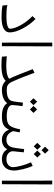

<svg xmlns="http://www.w3.org/2000/svg" viewBox="980 -1748 775 2776"><g transform="rotate(90 1368.0 -360.5)"><path d="M230 5C354 5 449 -25 449 -115C449 -221 362 -383 255 -486L213 -442C312 -348 396 -203 396 -117C396 -81 317 -65 220 -65C151 -65 89 -68 54 -80L60 -9C105 2 171 5 230 5Z M597 0H648L651 -728H596Z M929 7C1018 7 1109 -8 1150 -56C1181 -18 1229 0 1276 0L1295 -12V-58L1276 -70C1223 -70 1188 -89 1163 -146C1117 -246 1079 -344 1033 -471L980 -446C1043 -281 1090 -164 1120 -105C1078 -72 1009 -63 930 -63C883 -63 836 -67 794 -71L800 0C835 4 881 7 929 7Z M1276 0C1369 0 1439 -28 1472 -77C1504 -27 1565 0 1664 0L1683 -12V-58L1664 -70C1564 -70 1499 -96 1499 -151C1499 -178 1510 -260 1515 -299L1464 -304C1457 -240 1451 -186 1444 -154C1430 -91 1371 -70 1276 -70L1257 -58V-12ZM1401 -457 1451 -405 1501 -457 1451 -509ZM1512 -457 1563 -405 1613 -457 1563 -509Z M1999 0C2068 0 2115 -31 2139 -78C2159 -40 2202 0 2280 0C2380 0 2446 -62 2446 -175C2446 -244 2413 -375 2380 -445L2327 -421C2364 -340 2397 -224 2397 -158C2397 -110 2355 -65 2281 -65C2213 -65 2167 -106 2167 -160C2167 -172 2175 -238 2183 -316L2136 -322C2129 -257 2120 -190 2114 -164C2100 -95 2061 -65 1999 -65C1939 -65 1896 -104 1876 -165C1883 -192 1889 -222 1895 -257L1851 -264C1818 -105 1788 -73 1664 -70L1645 -58V-12L1664 0C1764 0 1819 -23 1855 -103C1877 -44 1926 0 1999 0ZM2046 -512 2096 -460 2146 -512 2096 -564ZM2101 -624 2152 -573 2202 -624 2152 -677ZM2157 -512 2208 -460 2258 -512 2208 -564Z M2593 0H2644L2647 -728H2592Z"/></g></svg>

Font: Wafeq Light
Style: Regular
Weight: 300
Designer: Rasmus Andersson & Azza Alameddine
Foundry: Google & TypeTogether
Version: Version 3.000;January 28, 2025;FontCreator 15.0.0.3014 64-bi